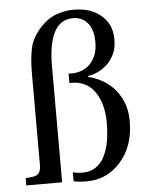

<svg xmlns="http://www.w3.org/2000/svg" viewBox="-54 -801 656 850"><g transform="rotate(-5 274.0 -376.0)"><path d="M453.1 -393.6Q477.5 -368.2 493.7 -330.8Q509.8 -293.5 509.8 -243.2Q509.8 -133.3 448.7 -64Q387.7 5.4 297.9 5.4Q282.2 5.4 266.1 3.9Q250 2.4 238.8 0V-39.6Q250 -37.1 261.2 -35.9Q272.5 -34.7 282.2 -34.7Q315.9 -34.7 340.8 -51.3Q365.7 -67.9 379.4 -95.7Q394 -124.5 400.9 -161.4Q407.7 -198.2 407.7 -246.1Q407.7 -330.6 371.3 -382.8Q335 -435.1 268.1 -435.1H258.3V-476.6H275.9Q294.9 -476.6 315.2 -483.9Q335.4 -491.2 351.6 -506.3Q368.7 -522.9 378.7 -547.4Q388.7 -571.8 388.7 -605.5Q388.7 -660.6 364.3 -690.2Q339.8 -719.7 299.3 -719.7Q242.2 -719.7 215.1 -667.2Q188 -614.7 188 -517.6V0H28.8V-32.2Q39.1 -33.2 51.8 -34.4Q64.5 -35.6 72.8 -38.6Q85 -43 90.8 -54.4Q96.7 -65.9 96.7 -84.5V-491.2Q96.7 -558.1 106.9 -604.7Q117.2 -651.4 157.2 -694.3Q189.9 -729.5 228.5 -743.2Q267.1 -756.8 304.2 -756.8Q338.9 -756.8 367.4 -748.8Q396 -740.7 421.4 -721.7Q445.3 -703.6 459.5 -676.3Q473.6 -648.9 473.6 -608.4Q473.6 -571.8 460.2 -544.2Q446.8 -516.6 427.2 -499Q407.7 -481.4 385 -471.2Q362.3 -460.9 343.3 -459V-454.6Q369.1 -449.2 398.7 -434.1Q428.2 -418.9 453.1 -393.6Z"/></g></svg>

Font: UniBurma_GGSerif
Style: Book
Weight: 400
Designer: Victor San Kho Lin (for Burmese only and related typography optimization with it)
Foundry: http://www.unimm.org
Version: 2.0